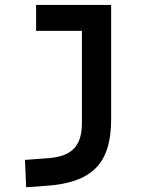

<svg xmlns="http://www.w3.org/2000/svg" viewBox="-20 -538 626 792"><path d="M87.9 234.4 170.9 228.5C357.9 215.3 438.5 138.7 438.5 -45.9V-517.6H128.9V-410.6H317.9V-30.3C317.9 63.5 276.9 106.9 180.7 114.3L83 121.6Z"/></svg>

Font: Cascadia Code NF SemiBold
Style: Regular
Weight: 600
Monospace: yes
Designer: Aaron Bell
Foundry: Saja Typeworks
Version: Version 2404.023